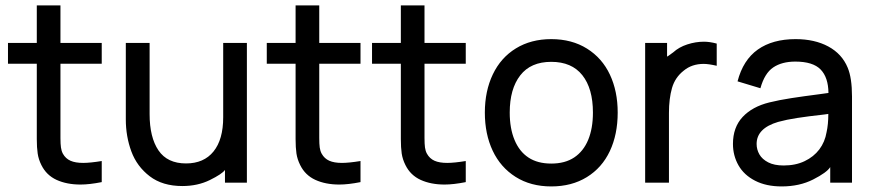

<svg xmlns="http://www.w3.org/2000/svg" viewBox="-20 -650 3149 693"><path d="M270.5 16.1Q221.2 16.1 184.3 -0.7Q147.5 -17.6 129.4 -54.2Q119.1 -74.7 116 -95.9Q112.8 -117.2 112.8 -147.9V-419.9H8.8V-495.1H112.8V-630.4H198.2V-495.1H347.2V-419.9H198.2V-151.9Q198.2 -130.4 200 -117.7Q201.7 -105 207 -95.2Q216.8 -77.6 234.4 -69.8Q252 -62 280.3 -62Q305.2 -62 347.2 -68.8V7.3Q302.7 16.1 270.5 16.1Z M638.2 21.5Q566.4 21.5 520.3 -13.9Q474.1 -49.3 454.1 -103.5Q434.1 -157.7 434.1 -218.8V-495.1H520V-238.3Q520 -154.3 552 -107.2Q584 -60.1 651.4 -60.1Q715.8 -60.1 750.7 -103.3Q785.6 -146.5 785.6 -226.6V-495.1H871.1V9.3H792V-36.6Q781.7 -22 737.5 -0.2Q693.4 21.5 638.2 21.5Z M1204.6 16.1Q1155.3 16.1 1118.4 -0.7Q1081.5 -17.6 1063.5 -54.2Q1053.2 -74.7 1050 -95.9Q1046.9 -117.2 1046.9 -147.9V-419.9H942.9V-495.1H1046.9V-630.4H1132.3V-495.1H1281.2V-419.9H1132.3V-151.9Q1132.3 -130.4 1134 -117.7Q1135.7 -105 1141.1 -95.2Q1150.9 -77.6 1168.5 -69.8Q1186 -62 1214.4 -62Q1239.3 -62 1281.2 -68.8V7.3Q1236.8 16.1 1204.6 16.1Z M1584.5 16.1Q1535.2 16.1 1498.3 -0.7Q1461.4 -17.6 1443.4 -54.2Q1433.1 -74.7 1429.9 -95.9Q1426.8 -117.2 1426.8 -147.9V-419.9H1322.8V-495.1H1426.8V-630.4H1512.2V-495.1H1661.1V-419.9H1512.2V-151.9Q1512.2 -130.4 1513.9 -117.7Q1515.6 -105 1521 -95.2Q1530.8 -77.6 1548.3 -69.8Q1565.9 -62 1594.2 -62Q1619.1 -62 1661.1 -68.8V7.3Q1616.7 16.1 1584.5 16.1Z M1969.7 22.9Q1895.5 22.9 1841.1 -11.5Q1786.6 -45.9 1758.3 -106Q1730 -166 1730 -243.7Q1730 -321.3 1758.8 -381.6Q1787.6 -441.9 1842 -475.3Q1896.5 -508.8 1969.7 -508.8Q2043.9 -508.8 2098.6 -474.6Q2153.3 -440.4 2181.4 -380.6Q2209.5 -320.8 2209.5 -243.7Q2209.5 -165 2181.2 -104.7Q2152.8 -44.4 2098.1 -10.7Q2043.5 22.9 1969.7 22.9ZM1969.7 -59.6Q2019.5 -59.6 2052.7 -81.8Q2085.9 -104 2103 -145.3Q2120.1 -186.5 2120.1 -243.7Q2120.1 -330.6 2081.8 -378.7Q2043.5 -426.8 1969.7 -426.8Q1895.5 -426.8 1857.7 -377.9Q1819.8 -329.1 1819.8 -243.7Q1819.8 -186.5 1837.2 -144.8Q1854.5 -103 1887.5 -81.3Q1920.4 -59.6 1969.7 -59.6Z M2394.5 9.3H2308.6V-495.1H2387.7V-446.3Q2385.7 -442.9 2409.7 -460.9Q2430.7 -480 2460.7 -489.7Q2490.7 -499.5 2521 -499.5Q2541.5 -499.5 2566.9 -492.7V-412.6Q2537.1 -419.4 2520 -419.4Q2477.1 -419.4 2447.8 -395Q2416.5 -370.6 2405.5 -332.3Q2394.5 -293.9 2394.5 -242.7Z M2801.3 22.9Q2745.6 22.9 2705.6 2.4Q2665.5 -18.1 2645.5 -53.2Q2625.5 -88.4 2625.5 -130.4Q2625.5 -190.4 2660.4 -227.8Q2695.3 -265.1 2756.8 -280.3Q2792.5 -289.1 2836.7 -295.9Q2880.9 -302.7 2938.5 -310.1L2970.2 -314.5Q2969.7 -370.6 2941.9 -399.2Q2914.1 -427.7 2850.6 -427.7Q2802.2 -427.7 2771 -406.7Q2739.7 -385.7 2724.6 -331.5L2642.1 -356.4Q2662.1 -433.6 2715.3 -471.2Q2768.6 -508.8 2851.6 -508.8Q2920.4 -508.8 2969.7 -482.2Q3019 -455.6 3039.6 -405.8Q3055.2 -368.7 3055.2 -301.8V9.3H2976.6V-46.9Q2964.4 -27.3 2915 -2.2Q2865.7 22.9 2801.3 22.9ZM2808.6 -52.7Q2851.6 -52.7 2884.3 -68.4Q2917 -84 2937.3 -110.8Q2957.5 -137.7 2963.4 -172.9Q2969.7 -200.7 2969.7 -238.8Q2963.4 -237.8 2955.6 -236.8Q2894.5 -230 2856.7 -224.1Q2818.8 -218.3 2788.6 -210Q2710.9 -187 2710.9 -130.4Q2710.9 -110.4 2720.9 -92.8Q2731 -75.2 2752.7 -64Q2774.4 -52.7 2808.6 -52.7Z"/></svg>

Font: Potro Sans Bangla SemiBold
Style: Regular
Weight: 600
Designer: Jayed Ahsan Saad
Foundry: Codepotro
Version: Potro Sans Bangla;Version 0.996;CodepotroFonts;